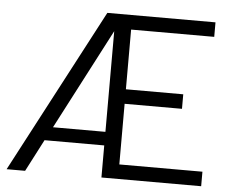

<svg xmlns="http://www.w3.org/2000/svg" viewBox="-51 -759 978 817"><g transform="rotate(5 438.5 -350.0)"><path d="M837 -638V-700H375L6 0H85L156 -137H411V0H837V-62H482V-321H727V-383H482V-638ZM187 -195 411 -625V-195Z"/></g></svg>

Font: Arthouse Owned
Style: Regular
Weight: 400
Designer: Jeremy Tribby
Foundry: Tribby Type
Version: Version 1.000;PS 001.000;hotconv 1.0.88;makeotf.lib2.5.64775